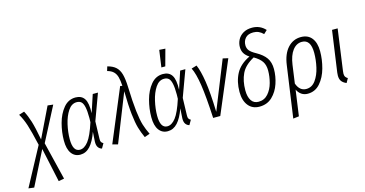

<svg xmlns="http://www.w3.org/2000/svg" viewBox="-161 -1206 3513 1850"><g transform="rotate(-15 1595.5 -281.0)"><path d="M197 -184 289 193 233 203 160 -137 -11 202 -67 195 137 -185Q105 -326 83 -393.5Q61 -461 30 -513L84 -530Q111 -479 130.5 -416Q150 -353 173 -229L318 -529L373 -523Z M709 -347 767 -523H819L723 -262L718 -89Q717 -67 723.5 -56.5Q730 -46 744 -39L717 8Q694 2 680.5 -17.5Q667 -37 668 -73L674 -171Q642 -80 600 -34.5Q558 11 502 11Q446 11 414 -33Q382 -77 382 -160Q382 -245 405 -331Q428 -417 476.5 -475.5Q525 -534 597 -534Q657 -534 685 -491Q713 -448 709 -347ZM440 -159Q440 -36 510 -36Q554 -36 594 -87Q634 -138 675 -266L676 -308Q676 -378 667.5 -417Q659 -456 642 -471.5Q625 -487 596 -487Q545 -487 510 -434.5Q475 -382 457.5 -305.5Q440 -229 440 -159Z M1113 -503Q1118 -349 1129 -256.5Q1140 -164 1155.5 -114Q1171 -64 1197 -11L1144 8Q1119 -47 1104 -98.5Q1089 -150 1079 -239Q1069 -328 1067 -470L877 9L823 -5L1042 -529L1063 -525Q1060 -581 1050.5 -614.5Q1041 -648 1019.5 -669Q998 -690 958 -701L971 -744Q1025 -730 1054.5 -702.5Q1084 -675 1097 -628Q1110 -581 1113 -503Z M1581 -347 1639 -523H1691L1595 -262L1590 -89Q1589 -67 1595.5 -56.5Q1602 -46 1616 -39L1589 8Q1566 2 1552.5 -17.5Q1539 -37 1540 -73L1546 -171Q1514 -80 1472 -34.5Q1430 11 1374 11Q1318 11 1286 -33Q1254 -77 1254 -160Q1254 -245 1277 -331Q1300 -417 1348.5 -475.5Q1397 -534 1469 -534Q1529 -534 1557 -491Q1585 -448 1581 -347ZM1312 -159Q1312 -36 1382 -36Q1426 -36 1466 -87Q1506 -138 1547 -266L1548 -308Q1548 -378 1539.5 -417Q1531 -456 1514 -471.5Q1497 -487 1468 -487Q1417 -487 1382 -434.5Q1347 -382 1329.5 -305.5Q1312 -229 1312 -159ZM1496 -768 1556 -764 1511 -599H1472Z M1872 -49 2065 -530 2118 -518 1899 0H1828Q1817 -215 1799 -334Q1781 -453 1751 -513L1804 -529Q1831 -468 1848.5 -355.5Q1866 -243 1872 -49Z M2546 -685 2512 -653Q2490 -675 2466.5 -685.5Q2443 -696 2414 -696Q2361 -696 2335 -667Q2309 -638 2309 -596Q2309 -565 2326.5 -542.5Q2344 -520 2390 -495Q2455 -459 2485.5 -415Q2516 -371 2516 -304Q2516 -232 2492 -159.5Q2468 -87 2417 -38Q2366 11 2289 11Q2218 11 2178 -39.5Q2138 -90 2138 -176Q2138 -279 2179 -356.5Q2220 -434 2319 -481Q2284 -504 2268.5 -530.5Q2253 -557 2253 -593Q2253 -631 2271 -665.5Q2289 -700 2325.5 -721.5Q2362 -743 2414 -743Q2493 -743 2546 -685ZM2196 -176Q2196 -111 2220.5 -74Q2245 -37 2292 -37Q2350 -37 2387.5 -79.5Q2425 -122 2441.5 -183.5Q2458 -245 2458 -304Q2458 -359 2434.5 -394.5Q2411 -430 2356 -462Q2263 -412 2229.5 -341Q2196 -270 2196 -176Z M2990 -354Q2990 -271 2967 -187Q2944 -103 2894.5 -46Q2845 11 2770 11Q2734 11 2707.5 -7.5Q2681 -26 2666 -58L2630 199L2572 206L2645 -308Q2660 -417 2713.5 -475.5Q2767 -534 2845 -534Q2915 -534 2952.5 -486.5Q2990 -439 2990 -354ZM2931 -354Q2931 -487 2843 -487Q2788 -487 2750 -437.5Q2712 -388 2699 -296L2674 -116Q2702 -37 2768 -37Q2825 -37 2861.5 -87.5Q2898 -138 2914.5 -211Q2931 -284 2931 -354Z M3153 -111Q3151 -91 3151 -86Q3151 -67 3158 -55.5Q3165 -44 3181 -35L3157 8Q3124 -6 3109 -27Q3094 -48 3094 -82Q3094 -101 3096 -112L3154 -523H3210Z"/></g></svg>

Font: Fira Sans Extra Condensed Light
Style: Italic
Weight: 300
Width: 3
Italic angle: -8°
Designer: Carrois Corporate & Edenspiekermann AG
Foundry: Carrois Corporate GbR & Edenspiekermann AG
Version: Version 4.203